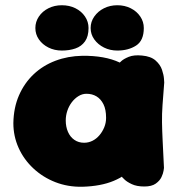

<svg xmlns="http://www.w3.org/2000/svg" viewBox="-20 -712 678 733"><path d="M294 1Q239 2 191.5 -16.5Q144 -35 107.5 -69Q71 -103 51 -147.5Q31 -192 31 -242Q32 -301 52.5 -348Q73 -395 108.5 -428.5Q144 -462 191.5 -480Q239 -498 294 -499Q380 -500 436.5 -473.5Q493 -447 521 -391.5Q549 -336 549 -250Q549 -200 535.5 -155.5Q522 -111 492.5 -76.5Q463 -42 414 -21.5Q365 -1 294 1ZM301 -167Q318 -167 333 -174.5Q348 -182 359.5 -195.5Q371 -209 378 -226Q385 -243 385 -262Q385 -294 375 -314Q365 -334 348.5 -344Q332 -354 310 -354Q294 -354 279.5 -345Q265 -336 254 -321.5Q243 -307 237 -289Q231 -271 231 -252Q231 -228 239.5 -208.5Q248 -189 264 -178Q280 -167 301 -167ZM531 0Q502 0 483 -9Q464 -18 455 -27Q446 -36 446 -36Q439 -109 433 -177.5Q427 -246 427 -318Q427 -390 434 -470Q434 -470 443 -478.5Q452 -487 471.5 -495Q491 -503 522 -500Q556 -497 574 -481Q592 -465 598.5 -445.5Q605 -426 606 -411.5Q607 -397 607 -397Q603 -346 600.5 -311.5Q598 -277 598.5 -245Q599 -213 601 -173Q603 -133 606 -71Q606 -71 604.5 -60.5Q603 -50 596.5 -36Q590 -22 574.5 -11Q559 0 531 0ZM428 -519Q400 -519 377 -530.5Q354 -542 340 -561.5Q326 -581 326 -605Q326 -629 340 -649Q354 -669 377 -680.5Q400 -692 428 -692Q456 -692 479 -680.5Q502 -669 515.5 -649Q529 -629 529 -605Q529 -557 499.5 -538Q470 -519 428 -519ZM216 -519Q188 -519 165 -530.5Q142 -542 128.5 -561.5Q115 -581 115 -605Q115 -629 128.5 -649Q142 -669 165 -680.5Q188 -692 216 -692Q245 -692 268 -680.5Q291 -669 304.5 -649Q318 -629 318 -605Q318 -573 304.5 -554Q291 -535 268 -527Q245 -519 216 -519Z"/></svg>

Font: Sour Gummy Black
Style: Regular
Weight: 900
Version: Version 1.000